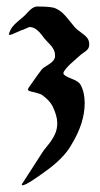

<svg xmlns="http://www.w3.org/2000/svg" viewBox="-20 -464 302 581"><path d="M7.8 -364.3Q11.7 -375 17.6 -382.8Q23.4 -390.6 36.6 -401.4Q49.8 -412.1 53.7 -416Q56.6 -418.9 64 -426.8Q71.3 -434.6 76.7 -438.5Q82 -442.4 89.8 -444.3H93.8Q136.7 -444.3 148.4 -438.5Q161.1 -432.6 169.9 -424.3Q178.7 -416 189.5 -402.3Q200.2 -388.7 206.1 -381.8Q211.9 -375 224.6 -366.2Q237.3 -357.4 243.7 -349.6Q250 -341.8 250 -329.1Q250 -321.3 246.1 -315.9Q242.2 -310.5 233.9 -305.2Q225.6 -299.8 221.7 -295.9Q216.8 -291 199.2 -275.9Q181.6 -260.7 173.8 -248Q171.9 -246.1 171.9 -242.2Q171.9 -235.4 194.8 -226.6Q217.8 -217.8 223.6 -208Q236.3 -184.6 236.3 -152.3Q236.3 -91.8 196.3 -26.4Q176.8 8.8 131.8 43.9Q61.5 96.7 47.9 96.7Q45.9 96.7 45.9 94.7Q45.9 92.8 49.8 87.9Q54.7 81.1 106.4 0Q109.4 -5.9 123.5 -22.9Q137.7 -40 145.5 -56.2Q153.3 -72.3 153.3 -91.8Q153.3 -112.3 139.6 -141.6Q130.9 -159.2 108.4 -175.8Q103.5 -179.7 91.8 -182.6Q80.1 -185.5 72.3 -187.5Q64.5 -189.5 64.5 -193.4Q64.5 -194.3 66.4 -198.2Q100.6 -247.1 106.4 -253.9Q110.4 -258.8 127.4 -269Q144.5 -279.3 146.5 -292V-297.9Q146.5 -305.7 143.1 -312.5Q139.6 -319.3 136.2 -323.7Q132.8 -328.1 125.5 -335.4Q118.2 -342.8 114.3 -347.7Q112.3 -350.6 107.4 -356.9Q102.5 -363.3 100.1 -365.7Q97.7 -368.2 93.3 -372.1Q88.9 -376 84.5 -378.4Q80.1 -380.9 74.2 -381.8Q70.3 -382.8 66.4 -381.3Q62.5 -379.9 57.6 -377.4Q52.7 -375 49.8 -374Q44.9 -373 29.3 -365.7Q13.7 -358.4 9.8 -358.4Q6.8 -358.4 6.8 -361.3L7.8 -362.3Q7.8 -363.3 7.8 -364.3Z"/></svg>

Font: Isabella
Style: Medium
Weight: 500
Designer: John Stracke
Version: Version 001.202